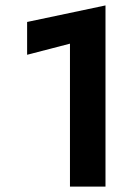

<svg xmlns="http://www.w3.org/2000/svg" viewBox="-20 -710 499 708"><path d="M80 -508 238 -549V-22H369V-690L80 -629Z"/></svg>

Font: SpinnyJost
Style: Regular
Weight: 600
Version: Version 3.710